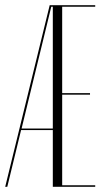

<svg xmlns="http://www.w3.org/2000/svg" viewBox="-33 -718 412 738"><path d="M158 -698H333V-692H206V-360H313V-354H206V-6H333V0H170V-218H48L-5 0H-13ZM164 -692 50 -224H170V-692Z"/></svg>

Font: Moniqa ExtLt Narrow Display
Style: Regular
Weight: 200
Width: 4
Designer: Rajesh Rajput
Foundry: Rajesh Rajput
Version: Version 1.000